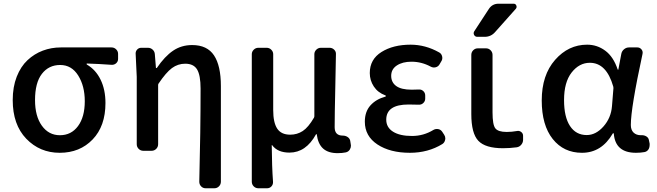

<svg xmlns="http://www.w3.org/2000/svg" viewBox="-20 -803 3506 1025"><path d="M298.8 12.7Q192.4 12.7 120.1 -62.5Q47.9 -137.7 47.9 -268.6Q47.9 -338.9 69.3 -393.6Q90.8 -448.2 127 -481.9Q163.1 -515.6 208.5 -532.7Q253.9 -549.8 304.7 -549.8H575.2Q589.8 -549.8 600.1 -539.6Q610.4 -529.3 610.4 -515.6V-488.3Q610.4 -474.6 600.1 -465.3Q589.8 -456.1 575.2 -457Q508.8 -461.9 444.3 -463.9Q442.4 -463.9 442.4 -461.4Q442.4 -459 444.3 -458Q491.2 -430.7 517.1 -377.4Q543 -324.2 543 -252.9Q543 -129.9 474.6 -58.6Q406.2 12.7 298.8 12.7ZM299.8 -81.1Q360.4 -81.1 396.5 -129.9Q432.6 -178.7 432.6 -262.7Q432.6 -343.8 397.5 -399.9Q362.3 -456.1 301.3 -456.1Q240.2 -456.1 203.6 -408.7Q167 -361.3 167 -268.6Q167 -182.6 203.6 -131.8Q240.2 -81.1 299.8 -81.1Z M1159.2 167Q1159.2 181.6 1148.9 191.9Q1138.7 202.1 1124 202.1H1078.1Q1063.5 202.1 1053.7 191.9Q1043.9 181.6 1043.9 167Q1050.8 -101.6 1050.8 -330.1Q1050.8 -401.4 1032.2 -432.1Q1013.7 -462.9 968.8 -462.9Q929.7 -462.9 897.9 -439.5Q866.2 -416 826.2 -356.4Q824.2 -353.5 824.2 -348.6V-33.2Q824.2 -18.6 814 -8.3Q803.7 2 789.1 2H745.1Q730.5 2 720.2 -8.3Q710 -18.6 710 -33.2V-392.6L704.1 -517.6Q704.1 -529.3 711.9 -538.1Q720.7 -547.9 734.4 -547.9H769.5Q784.2 -547.9 794.9 -538.1Q805.7 -528.3 806.6 -513.7L812.5 -440.4Q813.5 -439.5 814.9 -439.5Q816.4 -439.5 817.4 -440.4Q859.4 -502 903.8 -532.2Q948.2 -562.5 1005.9 -562.5Q1085.9 -562.5 1122.6 -507.3Q1159.2 -452.1 1159.2 -343.8Z M1359.4 202.1Q1344.7 202.1 1334.5 191.9Q1324.2 181.6 1324.2 167V-513.7Q1324.2 -527.3 1334.5 -537.6Q1344.7 -547.9 1359.4 -547.9H1403.3Q1418 -547.9 1428.2 -537.6Q1438.5 -527.3 1438.5 -513.7V-215.8Q1438.5 -148.4 1460 -116.2Q1481.4 -84 1529.3 -84Q1566.4 -84 1596.2 -103.5Q1626 -123 1656.2 -174.8Q1658.2 -178.7 1658.2 -183.6V-513.7Q1658.2 -527.3 1668.5 -537.6Q1678.7 -547.9 1693.4 -547.9H1739.3Q1753.9 -547.9 1764.2 -537.6Q1774.4 -527.3 1773.4 -513.7Q1773.4 -486.3 1770 -337.9Q1766.6 -189.5 1766.6 -124Q1766.6 -79.1 1809.6 -79.1Q1824.2 -79.1 1835.4 -71.8Q1846.7 -64.5 1849.6 -51.8L1852.5 -33.2Q1853.5 -29.3 1853.5 -25.4Q1853.5 -14.6 1847.7 -4.9Q1839.8 7.8 1825.2 10.7Q1806.6 14.6 1782.2 14.6Q1732.4 14.6 1705.1 -9.8Q1677.7 -34.2 1670.9 -85.9Q1669.9 -86.9 1668.5 -86.9Q1667 -86.9 1667 -85.9Q1613.3 11.7 1525.4 11.7Q1461.9 11.7 1432.6 -28.3Q1432.6 -29.3 1431.6 -28.8Q1430.7 -28.3 1430.7 -27.3Q1431.6 86.9 1437.5 167Q1438.5 181.6 1429.2 191.9Q1419.9 202.1 1405.3 202.1Z M2168 12.7Q2062.5 12.7 1995.1 -31.7Q1927.7 -76.2 1927.7 -153.3Q1927.7 -207 1957.5 -240.2Q1987.3 -273.4 2037.1 -287.1Q2040 -288.1 2040 -290.5Q2040 -293 2037.1 -293.9Q1997.1 -308.6 1975.6 -341.3Q1954.1 -374 1954.1 -413.1Q1954.1 -486.3 2016.6 -525.4Q2079.1 -564.5 2171.9 -564.5Q2251 -564.5 2324.2 -523.4Q2336.9 -516.6 2340.3 -502Q2343.8 -487.3 2335.9 -475.6L2326.2 -459Q2319.3 -447.3 2305.7 -443.8Q2292 -440.4 2279.3 -447.3Q2230.5 -473.6 2176.8 -473.6Q2128.9 -473.6 2098.6 -453.6Q2068.4 -433.6 2068.4 -398.4Q2068.4 -363.3 2095.2 -343.8Q2122.1 -324.2 2177.7 -324.2Q2193.4 -324.2 2215.8 -325.2Q2229.5 -326.2 2239.7 -316.9Q2250 -307.6 2250 -293V-276.4Q2250 -262.7 2239.7 -252.9Q2229.5 -243.2 2214.8 -244.1Q2186.5 -245.1 2161.1 -245.1Q2042 -245.1 2042 -164.1Q2042 -123 2078.1 -100.1Q2114.3 -77.1 2179.7 -77.1Q2241.2 -77.1 2293.9 -109.4Q2305.7 -116.2 2319.3 -113.8Q2333 -111.3 2340.8 -99.6L2351.6 -83Q2357.4 -74.2 2357.4 -63.5Q2357.4 -60.5 2356.4 -56.6Q2353.5 -42 2341.8 -34.2Q2265.6 12.7 2168 12.7Z M2588.9 -753.9Q2607.4 -783.2 2641.6 -783.2H2721.7Q2732.4 -783.2 2736.3 -773.9Q2740.2 -764.6 2734.4 -756.8L2624 -632.8Q2601.6 -606.4 2567.4 -606.4H2528.3Q2516.6 -606.4 2511.2 -616.2Q2505.9 -626 2511.7 -635.7ZM2609.4 -203.1Q2609.4 -136.7 2624.5 -117.7Q2639.6 -98.6 2684.6 -98.6Q2711.9 -98.6 2739.3 -103.5Q2752 -106.4 2762.2 -98.6Q2772.5 -90.8 2772.5 -78.1V-56.6Q2772.5 -42 2762.7 -30.3Q2752.9 -18.6 2738.3 -16.6Q2702.1 -11.7 2665 -11.7Q2571.3 -11.7 2533.7 -51.3Q2496.1 -90.8 2496.1 -194.3V-509.8Q2496.1 -524.4 2506.3 -534.7Q2516.6 -544.9 2530.3 -544.9H2575.2Q2588.9 -544.9 2599.1 -534.7Q2609.4 -524.4 2609.4 -509.8Z M3086.9 12.7Q2989.3 12.7 2930.7 -61Q2872.1 -134.8 2872.1 -266.6Q2872.1 -402.3 2943.4 -483.4Q3014.6 -564.5 3114.3 -564.5Q3168 -564.5 3211.4 -532.2Q3254.9 -500 3277.3 -432.6Q3278.3 -430.7 3279.8 -430.7Q3281.2 -430.7 3281.2 -432.6L3296.9 -515.6Q3299.8 -530.3 3311.5 -540Q3323.2 -549.8 3337.9 -549.8H3382.8Q3395.5 -549.8 3404.3 -539.6Q3413.1 -529.3 3410.2 -515.6Q3347.7 -226.6 3347.7 -135.7Q3347.7 -109.4 3362.3 -95.2Q3377 -81.1 3401.4 -81.1Q3403.3 -81.1 3404.3 -81.1Q3418.9 -82 3430.7 -74.7Q3442.4 -67.4 3444.3 -54.7L3448.2 -36.1Q3448.2 -32.2 3448.2 -28.3Q3448.2 -17.6 3443.4 -7.8Q3435.5 5.9 3420.9 8.8Q3400.4 12.7 3375 12.7Q3264.6 12.7 3256.8 -89.8Q3255.9 -91.8 3253.9 -91.8Q3252 -91.8 3251 -89.8Q3191.4 12.7 3086.9 12.7ZM3112.3 -82Q3161.1 -82 3201.7 -127.9Q3242.2 -173.8 3247.1 -236.3L3254.9 -333Q3254.9 -336.9 3253.9 -340.8Q3217.8 -467.8 3128.9 -467.8Q3072.3 -467.8 3031.7 -416Q2991.2 -364.3 2991.2 -268.6Q2991.2 -178.7 3022.9 -130.4Q3054.7 -82 3112.3 -82Z"/></svg>

Font: Gen Jyuu GothicL Medium
Style: Regular
Weight: 500
Designer: [Source Han Sans]
Ryoko NISHIZUKA  (kana & ideographs); Paul D. Hunt (Latin, Greek & Cyrillic); Wenlong ZHANG  (bopomofo
Version: Version 1.002.20150607